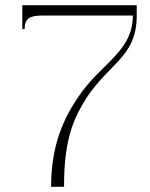

<svg xmlns="http://www.w3.org/2000/svg" viewBox="-20 -720 578 740"><path d="M66 -700V-608H75C75 -648 94 -660 141 -660H492C492 -530 386 -484 300 -372C218 -262 177 -150 177 0H227C226 -164 257 -246 297 -316C387 -474 507 -491 507 -660V-700Z"/></svg>

Font: Sprat Thin
Style: Regular
Weight: 100
Designer: Ethan Nakache
Foundry: Collletttivo
Version: Version 2.000;Glyphs 3.2 (3217)